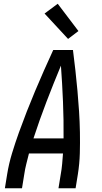

<svg xmlns="http://www.w3.org/2000/svg" viewBox="-20 -1001 540 1021"><path d="M6 0 18 -74Q27 -130 44 -186Q61 -242 81 -297.5Q101 -353 122.5 -408Q144 -463 167 -517.5Q190 -572 214 -626.5Q238 -681 263 -735H368Q375 -681 381 -626.5Q387 -572 392 -517.5Q397 -463 400.5 -408Q404 -353 405 -297.5Q406 -242 404.5 -186Q403 -130 394 -74L382 0H291L303 -74Q308 -101 310.5 -129Q313 -157 315 -185H134Q127 -157 120 -129.5Q113 -102 109 -74L97 0ZM318 -265Q319 -363 315 -459.5Q311 -556 304 -652Q264 -556 227 -459.5Q190 -363 158 -265ZM342 -794 217 -929 287 -981 397 -836Z"/></svg>

Font: Iosevka Curly Medium Oblique
Style: Regular
Weight: 500
Italic angle: -9°
Monospace: yes
Designer: Belleve Invis
Foundry: Belleve Invis
Version: Version 11.1.0; ttfautohint (v1.8.3)